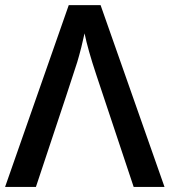

<svg xmlns="http://www.w3.org/2000/svg" viewBox="-20 -734 666 754"><path d="M312 -603Q308.1 -585 299.3 -548.3Q291 -515.6 283.2 -489.7Q276.4 -465.8 121.1 0H0L250 -713.9H375L626 0H504.9L357.9 -440.9Q325.2 -539.1 312 -603Z"/></svg>

Font: Open Sans
Style: SemiBold
Weight: 600
Foundry: Ascender Corporation
Version: Version 1.10